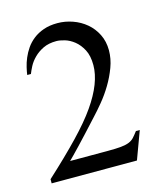

<svg xmlns="http://www.w3.org/2000/svg" viewBox="-84 -896 541 636"><g transform="rotate(-15 186.5 -578.0)"><path d="M308.1 -324.2H15.6V-338.4Q80.1 -397.5 125.7 -445.1Q171.4 -492.7 197.8 -530.8Q250.5 -606.4 250.5 -667Q250.5 -699.2 239.5 -720Q228.5 -740.7 212.9 -753.2Q197.3 -765.6 180.7 -770.5Q164.1 -775.4 152.3 -775.4Q126 -775.4 107.2 -766.4Q88.4 -757.3 75.2 -744.1Q62 -731 54.4 -716.6Q46.9 -702.1 43 -691.9H30.3Q31.7 -702.6 35.2 -717.5Q38.6 -732.4 45.2 -748Q51.8 -763.7 62 -778.6Q72.3 -793.5 87.4 -805.4Q102.5 -817.4 123.3 -824.7Q144 -832 170.9 -832Q197.3 -832 222.9 -823Q248.5 -814 268.6 -797.1Q288.6 -780.3 300.8 -755.9Q313 -731.4 313 -701.2Q313 -671.9 302.2 -643.1Q291.5 -614.3 275.6 -587.9Q259.8 -561.5 241.2 -539.1Q222.7 -516.6 207 -500Q161.6 -450.2 133.3 -420.4Q105 -390.6 93.8 -379.9H223.6Q252 -379.9 268.8 -381.6Q285.6 -383.3 296.4 -387.7Q307.1 -392.1 314.2 -399.9Q321.3 -407.7 330.1 -419.4H343.3Z"/></g></svg>

Font: BabelStone Roman
Style: Regular
Weight: 400
Designer: Walt Agee, Victor Gaultney, Peter Martin, Debbi Hosken, Becca Hirsbrunner (SIL); Andrew West (BabelStone)
Foundry: BabelStone
Version: Version 16.000